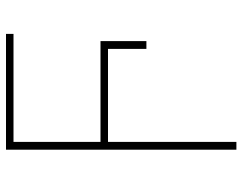

<svg xmlns="http://www.w3.org/2000/svg" viewBox="-104 -464 808 640"><g transform="rotate(-90 300.0 -144.0)"><path d="M121 240V-528H507V-503H147V-213H483V-60H457V-188H147V240Z"/></g></svg>

Font: Noto Sans Mono Thin
Style: Regular
Weight: 100
Designer: Monotype Design Team
Foundry: Monotype Imaging Inc.
Version: Version 2.014